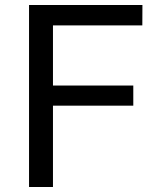

<svg xmlns="http://www.w3.org/2000/svg" viewBox="-20 -743 634 763"><path d="M95.4 -723H546L545.6 -642.1H190.5V-403.2H509.7V-323H190.5V0H95.4Z"/></svg>

Font: Public Sans Thin
Style: Regular
Weight: 100
Designer: The Public Sans project authors (U.S. Web Design System). Libre Franklin designed by Pablo Impallari and Rodrigo Fuenzal
Version: Version 1.008